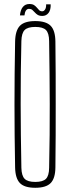

<svg xmlns="http://www.w3.org/2000/svg" viewBox="-20 -908 342 934"><path d="M151.5 5.5Q99 5.5 76.8 -17.5Q54.5 -40.5 53.5 -93.5Q52 -175 51.2 -250.5Q50.5 -326 50.5 -399.8Q50.5 -473.5 51.2 -548.8Q52 -624 53.5 -705.5Q54.5 -759.5 76.8 -782.5Q99 -805.5 151.5 -805.5Q204 -805.5 226.5 -782.5Q249 -759.5 249.5 -705.5Q250.5 -624 250.8 -548.5Q251 -473 251 -399.5Q251 -326 250.8 -250.5Q250.5 -175 249.5 -93.5Q249 -40.5 226.5 -17.5Q204 5.5 151.5 5.5ZM151.5 -23Q188.5 -23 203.5 -38Q218.5 -53 219 -91.5Q221 -174.5 221.5 -251.5Q222 -328.5 222 -403Q222 -477.5 221 -552.8Q220 -628 219 -708Q218.5 -747 203.5 -762Q188.5 -777 151.5 -777Q115 -777 100 -762Q85 -747 84 -708Q82 -628 81.2 -552.8Q80.5 -477.5 80.5 -403Q80.5 -328.5 81.5 -251.5Q82.5 -174.5 84 -91.5Q85 -53 100 -38Q115 -23 151.5 -23ZM204.5 -887H226.5Q227.5 -860 216.2 -845.2Q205 -830.5 186 -830.5Q171.5 -830.5 163.2 -835.8Q155 -841 149.2 -847.8Q143.5 -854.5 137.2 -859.8Q131 -865 121 -865Q112 -865 106.2 -856.8Q100.5 -848.5 99 -833H77Q79.5 -860 91.2 -874.2Q103 -888.5 123 -888.5Q138 -888.5 146 -883Q154 -877.5 159.5 -870.8Q165 -864 170.5 -858.5Q176 -853 185.5 -853Q193.5 -853 199.2 -861.8Q205 -870.5 204.5 -887Z"/></svg>

Font: Big Shoulders Display ExtraLight
Style: Regular
Weight: 250
Designer: Patric King
Foundry: XO Type Co
Version: Version 2.002